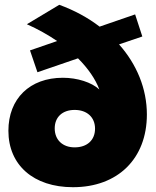

<svg xmlns="http://www.w3.org/2000/svg" viewBox="-20 -771 651 800"><path d="M476 -586 573 -619 543 -711 395 -660C347 -697 290 -728 227 -751L92 -670C137 -650 180 -626 218 -600L105 -561L136 -470L305 -528C347 -486 378 -441 394 -398C362 -428 302 -447 242 -447C104 -447 15 -360 15 -226C15 -83 120 9 284 9C471 9 592 -110 592 -294C592 -401 550 -503 476 -586ZM291 -157C241 -157 208 -188 208 -236C208 -283 240 -313 291 -313C343 -313 376 -282 376 -235C376 -187 343 -157 291 -157Z"/></svg>

Font: Montserrat ExtraBold
Style: Regular
Weight: 800
Designer: Julieta Ulanovsky
Foundry: Julieta Ulanovsky
Version: Version 4.000